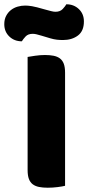

<svg xmlns="http://www.w3.org/2000/svg" viewBox="-64 -872 412 897"><path d="M145 -828Q163 -823 175 -820Q187 -817 195 -817Q217 -817 229 -830Q241 -843 246 -852Q281 -852 304.5 -829.5Q328 -807 328 -772Q328 -727 300 -706Q272 -685 230 -685Q216 -685 202 -686.5Q188 -688 171 -693L131 -705Q117 -709 107.5 -711.5Q98 -714 89 -714Q67 -714 55.5 -701.5Q44 -689 38 -679Q3 -679 -20.5 -701.5Q-44 -724 -44 -759Q-44 -781 -35.5 -797.5Q-27 -814 -13 -825Q1 -836 18.5 -841Q36 -846 54 -846Q67 -846 85.5 -843Q104 -840 145 -828ZM240 -4Q229 -1 205.5 2Q182 5 159 5Q136 5 118.5 1.5Q101 -2 89 -11Q77 -20 71 -36Q65 -52 65 -78V-606Q76 -608 100 -611.5Q124 -615 146 -615Q169 -615 186.5 -611.5Q204 -608 216 -599Q228 -590 234 -574Q240 -558 240 -532Z"/></svg>

Font: Baloo Thambi
Style: Regular
Weight: 400
Designer: Aadarsh Rajan and Ek Type
Foundry: Ek Type
Version: Version 1.100;PS 1.000;hotconv 1.0.88;makeotf.lib2.5.647800;